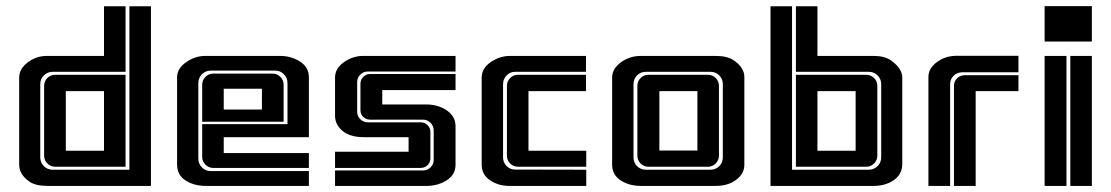

<svg xmlns="http://www.w3.org/2000/svg" viewBox="-20 -611 3651 631"><path d="M321.8 -311.5H196.3V-115.7H321.8ZM125 -328.6Q125 -344.2 135.7 -354.7Q146.5 -365.2 161.6 -365.2H392.6V-63H161.6Q146.5 -63 135.7 -73.7Q125 -84.5 125 -99.6ZM43 -356Q43 -385.7 72.8 -407.2Q100.1 -427.2 133.8 -427.2Q134.3 -427.2 135.3 -427.2H321.8V-590.3H392.6V-375H153.3Q136.2 -375 124.3 -363.3Q112.3 -351.6 112.3 -334.5V-93.8Q112.3 -76.7 124.3 -64.9Q136.2 -53.2 153.3 -53.2H405.3V-590.3H476.1V0H137.2Q97.7 0 78.1 -13.2Q43 -36.6 43 -70.3Z M715.3 -107.9H995.1V-59.1H681.2Q666 -59.1 655.3 -69.8Q644.5 -80.6 644.5 -95.7V-203.1H924.8V-337.9Q924.8 -355 913.1 -366.9Q901.4 -378.9 884.3 -378.9H672.4Q655.3 -378.9 643.6 -366.9Q631.8 -355 631.8 -337.9V-89.4Q631.8 -72.8 643.6 -60.8Q655.3 -48.8 672.4 -48.8H995.1V0H656.2Q618.2 0 590.1 -17.8Q562 -35.6 562 -70.3V-356.4Q562 -386.2 591.8 -406.7Q621.6 -427.2 653.8 -427.2H901.4Q936.5 -427.2 965.8 -408.7Q995.1 -390.1 995.1 -357.4V-160.2H715.3ZM875.5 -369.1Q890.6 -369.1 901.4 -358.4Q912.1 -347.7 912.1 -332.5V-210.9H644.5V-332.5Q644.5 -347.7 655.3 -358.4Q666 -369.1 681.2 -369.1ZM715.3 -319.3V-251H840.8V-319.3Z M1362.8 -59.1H1081.1V-112.3H1322.8V-160.2H1175.3Q1134.8 -160.2 1110.4 -177.2Q1081.1 -198.7 1081.1 -230.5V-356Q1081.1 -386.2 1110.4 -406.7Q1139.6 -427.2 1172.9 -427.2H1477.1V-376H1189Q1174.3 -376 1164.1 -365.7Q1153.8 -355.5 1153.8 -340.8V-243.7Q1153.8 -229.5 1164.3 -219.2Q1174.8 -209 1189 -209H1362.8Q1375.5 -209 1385 -199.7Q1394.5 -190.4 1394.5 -177.7V-90.3Q1394.5 -77.6 1385.3 -68.4Q1376 -59.1 1362.8 -59.1ZM1445.8 -250Q1477.1 -229.5 1477.1 -196.3V-69.8Q1477.1 -36.6 1447.8 -18.3Q1418.5 0 1382.3 0H1081.1V-50.8H1370.1Q1384.8 -50.8 1395 -60.8Q1405.3 -70.8 1405.3 -85.4V-182.6Q1405.3 -196.8 1395 -207.3Q1384.8 -217.8 1370.1 -217.8H1195.8Q1183.1 -217.8 1173.8 -226.8Q1164.6 -235.8 1164.6 -248.5V-335.9Q1164.6 -348.6 1173.8 -358.2Q1183.1 -367.7 1195.8 -367.7H1477.1V-314.9H1236.3V-267.6H1382.3Q1417 -267.6 1445.8 -250Z M1905.8 -427.2V-375H1672.9Q1656.2 -375 1644.8 -363Q1633.3 -351.1 1633.3 -334V-93.8Q1633.3 -77.1 1644.8 -65.4Q1656.2 -53.7 1672.9 -53.7L1906.7 -53.2V0H1653.8Q1617.7 0 1590.3 -18.6Q1563 -37.1 1563 -70.3V-356Q1563 -392.1 1604.5 -414.1Q1628.9 -427.2 1654.3 -427.2ZM1682.1 -365.2H1905.8V-311.5H1716.8V-115.7H1906.7V-63H1682.6Q1667.5 -63 1656.7 -73.5Q1646 -84 1646 -99.6V-328.6Q1646 -343.8 1656.5 -354.5Q1667 -365.2 1682.1 -365.2Z M2272 -311.5H2147V-116.2H2272ZM2074.7 -328.6Q2074.7 -344.2 2085.4 -354.7Q2096.2 -365.2 2111.3 -365.2H2306.2Q2321.3 -365.2 2332 -354.7Q2342.8 -344.2 2342.8 -328.6V-99.6Q2342.8 -84.5 2332 -73.7Q2321.3 -63 2306.2 -63H2111.3Q2096.2 -63 2085.4 -73.7Q2074.7 -84.5 2074.7 -99.6ZM2314.9 -53.2Q2332 -53.2 2343.8 -64.9Q2355.5 -76.7 2355.5 -93.8V-334.5Q2355.5 -351.6 2343.8 -363.3Q2332 -375 2314.9 -375H2102.5Q2085.4 -375 2073.7 -363.3Q2062 -351.6 2062 -334.5V-93.8Q2062 -76.7 2073.7 -64.9Q2085.4 -53.2 2102.5 -53.2ZM1991.7 -356Q1991.7 -385.7 2022 -407.2Q2049.8 -426.8 2084 -427.2H2332.5Q2369.6 -427.2 2390.1 -413.6Q2426.3 -389.6 2426.3 -357.9V-69.8Q2426.3 -39.1 2397.9 -19Q2371.6 0 2332.5 0H2085.9Q2047.4 0 2019 -18.6Q1991.7 -37.1 1991.7 -70.3Z M2792 -311.5H2666.5V-115.7H2792ZM2826.7 -365.2Q2841.8 -365.2 2852.5 -354.7Q2863.3 -344.2 2863.3 -328.6V-99.6Q2863.3 -84.5 2852.5 -73.7Q2841.8 -63 2826.7 -63H2595.7V-365.2ZM2583 -590.3V-53.2H2835Q2852.1 -53.2 2864 -64.9Q2876 -76.7 2876 -93.8V-334.5Q2876 -351.6 2864 -363.3Q2852.1 -375 2835 -375H2595.7V-590.3H2666.5V-427.2H2853Q2888.2 -426.8 2908.7 -412.1Q2945.3 -385.7 2945.3 -356V-70.3Q2944.8 -37.1 2915.5 -17.6Q2888.7 0 2851.1 0H2512.2V-590.3Z M3038.6 -385.3Q3045.9 -397 3058.1 -406.2Q3086.4 -427.7 3125 -427.7H3327.1V-373.5H3143.1Q3126 -373.5 3114.3 -362.3Q3102.5 -351.1 3102.5 -334V0H3031.2V-357.4Q3031.2 -373 3038.6 -385.3ZM3186.5 0H3115.2V-328.6Q3115.2 -343.8 3125.5 -353.8Q3135.7 -363.8 3150.9 -363.8H3327.1V-311.5H3186.5Z M3568.4 -590.8V-474.6H3413.1V-590.8ZM3568.4 -427.2V0H3497.6V-427.2ZM3484.9 -427.2V0H3413.1V-427.2Z"/></svg>

Font: Ebtekar Inline 2
Style: Inline-2
Weight: 500
Designer: Arman Khorramak
Foundry: Arman Khorramak
Version: Version 2.000